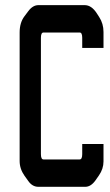

<svg xmlns="http://www.w3.org/2000/svg" viewBox="-20 -720 425 740"><path d="M127.9 -700.2H306.6Q333 -700.2 353.5 -668L362.3 -654.3Q378.9 -628.9 378.9 -596.7V-535.2H296.9V-574.2Q296.9 -594.7 287.1 -594.7H147.5Q137.7 -594.7 137.7 -574.2V-126Q137.7 -105.5 147.5 -105.5H287.1Q296.9 -105.5 296.9 -126V-165H378.9V-97.7Q378.9 -69.3 361.3 -43.9L347.7 -24.4Q330.1 0 308.6 0H127.9Q104.5 0 88.9 -22.5L74.2 -43Q55.7 -69.3 55.7 -99.6V-594.7Q55.7 -632.8 74.2 -657.2L88.9 -676.8Q106.4 -700.2 127.9 -700.2Z"/></svg>

Font: Vancouver Drive
Style: Bold
Weight: 700
Designer: Valery Zaveryaev
Foundry: Cyreal (www.cyreal.org)
Version: Version 1.01